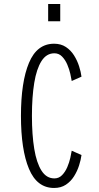

<svg xmlns="http://www.w3.org/2000/svg" viewBox="-20 -923 490 953"><path d="M248.5 10Q163.5 10 123.8 -85Q84 -180 84 -348Q84 -516 123.8 -611Q163.5 -706 248.5 -706Q282.5 -706 307 -689.8Q331.5 -673.5 347.5 -648Q363.5 -622.5 372.5 -594.2Q381.5 -566 384.5 -542.5L336 -521Q334 -534 329 -556.5Q324 -579 314 -602.5Q304 -626 288.2 -642.2Q272.5 -658.5 250 -658.5Q210.5 -658.5 186 -620Q161.5 -581.5 150 -511.8Q138.5 -442 138.5 -348Q138.5 -254 150 -184.2Q161.5 -114.5 186 -76Q210.5 -37.5 250 -37.5Q272.5 -37.5 288.2 -53.8Q304 -70 314 -93.5Q324 -117 329 -139.5Q334 -162 336 -175L384.5 -153.5Q381.5 -130 372.5 -101.8Q363.5 -73.5 347.5 -48Q331.5 -22.5 307 -6.2Q282.5 10 248.5 10ZM219 -903H279V-817.5H219Z"/></svg>

Font: Trispace Condensed ExtraLight
Style: Regular
Weight: 200
Width: 3
Designer: Tyler Finck
Foundry: Etcetera Type Company
Version: Version 1.210; ttfautohint (v1.8.3)